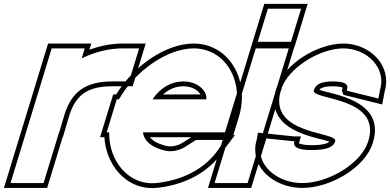

<svg xmlns="http://www.w3.org/2000/svg" viewBox="-59 -877 2007 988"><path d="M361.3 -576.6C429 -609.8 502.1 -628 572 -628H657L605 -458H520C388.1 -458 311.5 -410.5 273.3 -288.9L271.5 -283L246.2 -197H245.2L191.1 -20L165.1 65H-4.9L21.1 -20L100.9 -281C101.3 -282.2 101.6 -283.4 102 -284.6L181 -543L207 -628H377ZM401 -620.9 410.8 -653H188.5L78.1 -292C77.7 -290.7 77.3 -289.4 77 -288.3L-38.7 90H183.6L263.7 -172H264.9L295.5 -275.8L297.2 -281.5C332.1 -392.8 395.7 -433 520 -433H623.5L690.8 -653H572C515.3 -653 455.5 -641.2 401 -620.9Z M725.9 -366H1001.9C1010.5 -394 973.7 -457 885 -458C822.3 -458 766 -425.5 725.9 -366ZM502.7 -196H489.9L515.9 -281L541.9 -366H553.1C634.8 -509.5 799.2 -627.2 937 -628C1102 -628 1200 -458 1145.9 -281L1119.9 -196H1034.9H676.5C684.9 -144.9 725.7 -119.9 781.8 -104H782.8C816.4 -93 858.6 -100 891.7 -120L950 -157H1100L1078.1 -128C1017.9 -29 910.2 45 753.4 64C605.3 83.4 500.2 -47.4 502.7 -196ZM780 -391C810.8 -419 846.4 -433 884.9 -433C935.1 -432.4 962.4 -408.7 972.7 -391ZM925.4 -171 878.5 -141.2C850 -124.3 815.6 -119.6 790.6 -127.8L786.8 -129H785.3C748.8 -139.8 725.5 -153.5 712.8 -171ZM1141.8 -182 1169.8 -273.7C1180.7 -309.2 1185.9 -344.6 1185.9 -378.7C1185.9 -526.3 1087.4 -653 936.9 -653C790.1 -652.1 626 -534.2 538.8 -391H523.4L456.1 -171H478.2C478.7 -163.2 479.4 -156.1 480.3 -148.6C498.3 -9.7 606.6 108.4 756.6 88.8C919.4 69.1 1034.4 -9.1 1098.8 -113.9L1150.2 -182Z M1352.4 -662H1267.4L1319.4 -832H1404.4H1405.4H1490.4L1438.4 -662H1353.4ZM1231 -543 1257 -628H1427L1401 -543L1241.1 -20L1215.1 65H1045.1L1071.1 -20ZM1233.6 -637H1456.9L1524.2 -857H1300.9ZM1238.5 -653 1011.3 90H1233.6L1460.8 -653Z M1896.3 -413 1888.1 -370 1727.3 -410 1726.3 -413C1735.4 -443 1720.7 -457 1655 -458C1590 -458 1565.1 -442 1556 -412C1540.4 -361 1908.8 -382 1835.9 -150C1800.4 -34 1627.8 66 1495.1 65C1364.1 65 1250.1 -33 1285.9 -150L1289.1 -167L1453.9 -150H1455.9C1447.6 -123 1468.8 -104 1547.1 -105C1626.1 -105 1657.3 -122 1665.6 -149L1665.9 -150C1681.8 -202 1316.7 -179 1386.3 -413C1421.4 -528 1585.7 -627 1707 -628C1830 -628 1931.1 -527 1896.3 -413ZM1920.6 -407C1925.9 -425.2 1928.1 -440.9 1928.2 -457.7C1928.8 -569.3 1824.2 -653 1706.9 -653C1575.6 -651.9 1402 -549.8 1362.3 -420.2C1295.6 -195.8 1582.3 -170.3 1636.6 -148C1628.7 -140.3 1604.2 -130 1546.9 -130C1501.7 -129.4 1482.1 -137.7 1479.2 -140.2C1479.3 -140.8 1479.4 -141.5 1479.8 -142.7L1489.6 -175H1455.9C1400.3 -180.7 1346.5 -186.2 1291.6 -191.9L1268.7 -194.2L1261.5 -155.9C1256.4 -138.4 1254.2 -123.2 1254.2 -107C1254 9.2 1372.2 90 1495 90C1636.7 91.1 1819.7 -11.6 1859.7 -142.6C1930.1 -366.4 1637.6 -392.7 1584.5 -414.7C1590.5 -423.1 1605.9 -433 1654.8 -433C1683.4 -432.6 1699.9 -428.3 1703.7 -426.3C1703.5 -424.6 1703.2 -423 1702.4 -420.3L1699.9 -412.3L1708.4 -389L1907.8 -339.4Z"/></svg>

Font: Nordica Plus
Style: NordicaClassicBkOblOl
Weight: 900
Version: Version 1.01